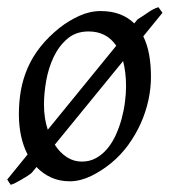

<svg xmlns="http://www.w3.org/2000/svg" viewBox="-27 -488 475 538"><path d="M96.2 -194.8Q96.2 -175.8 98.9 -158Q101.6 -140.1 106.9 -124.5L298.8 -359.9Q271.5 -399.9 221.2 -399.9Q186 -399.9 162.1 -379.6Q138.2 -359.4 123.5 -328.6Q108.9 -297.9 102.5 -262Q96.2 -226.1 96.2 -194.8ZM326.2 -246.1Q326.2 -285.2 317.9 -316.9L126.5 -82.5Q140.6 -60.5 159.9 -47.9Q179.2 -35.2 202.1 -35.2Q224.6 -35.2 242.4 -45.2Q260.3 -55.2 274.2 -72Q288.1 -88.9 297.9 -110.6Q307.6 -132.3 314 -155.8Q320.3 -179.2 323.2 -202.6Q326.2 -226.1 326.2 -246.1ZM396 -272.9Q396 -240.2 388.7 -206.8Q381.3 -173.3 367.2 -141.8Q353 -110.4 332.3 -81.8Q311.5 -53.2 284.2 -30.8Q271.5 -20.5 257.3 -11.2Q243.2 -2 228.5 5.1Q213.9 12.2 198.7 16.1Q183.6 20 168.9 20Q139.6 20 116.2 9.3Q92.8 -1.5 75.2 -20L62 -3.9Q57.6 0 49.8 5.1Q42 10.3 33.4 15.1Q24.9 20 16.8 24.2Q8.8 28.3 2.9 29.8L-6.8 15.1L50.3 -55.2Q38.1 -78.6 32 -107.2Q25.9 -135.7 25.9 -168Q25.9 -203.1 31.7 -235.6Q37.6 -268.1 50.8 -298.3Q64 -328.6 85.9 -356.4Q107.9 -384.3 140.1 -410.2Q165 -429.7 194.8 -443.4Q224.6 -457 254.9 -457Q285.6 -457 309.1 -448Q332.5 -439 349.1 -422.4L358.9 -434.1Q372.6 -442.4 387.9 -453.1Q403.3 -463.9 417 -467.8L428.2 -452.1L374.5 -386.2Q385.7 -363.3 390.9 -334.7Q396 -306.2 396 -272.9Z"/></svg>

Font: Gentium Plus Phon
Style: Italic
Weight: 400
Italic angle: -8°
Designer: J. Victor Gaultney, Annie Olsen, Iska Routamaa, Becca Hirsbrunner
Foundry: SIL International
Version: Version 5.000